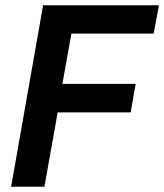

<svg xmlns="http://www.w3.org/2000/svg" viewBox="-20 -706 621 726"><path d="M22 0 143 -686H581L561 -579H250L216 -389H493L474 -281H198L148 0Z"/></svg>

Font: Archivo SemiCondensed SemiBold
Style: Italic
Weight: 600
Width: 4
Italic angle: -10°
Designer: Hector Gatti
Foundry: Omnibus-Type
Version: Version 2.001